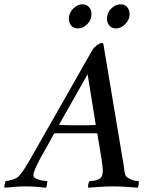

<svg xmlns="http://www.w3.org/2000/svg" viewBox="-78 -868 698 892"><path d="M329 -523 196 -288H198Q200 -287 202 -287Q206 -287 216.5 -287Q227 -287 238.5 -286.5Q250 -286 260.5 -286Q271 -286 276 -286Q292 -286 318.5 -286Q345 -286 361 -287Q363 -287 364 -288H367ZM352 -637Q359 -648 372.5 -658Q386 -668 393 -668Q399 -668 402 -665L491 -133Q496 -107 498 -88.5Q500 -70 502 -63Q504 -51 513.5 -44Q523 -37 533.5 -33Q544 -29 553.5 -28Q563 -27 566 -27Q568 -22 566 -10Q564 2 562 4Q534 2 506.5 0Q479 -2 448 -2Q415 -2 389 0Q363 2 332 4Q331 2 331 -2.5Q331 -7 332 -12Q333 -17 335 -21.5Q337 -26 339 -27Q362 -27 378 -34Q394 -41 397 -55Q399 -62 399.5 -73Q400 -84 398 -96Q398 -100 394.5 -124Q391 -148 386 -176Q380 -208 374 -248L371 -249H366H318H276H181Q179 -249 176.5 -248.5Q174 -248 173 -247Q164 -230 154 -212Q144 -194 135 -178Q126 -162 118.5 -149Q111 -136 107 -128Q94 -103 85.5 -83.5Q77 -64 77 -54Q77 -45 86 -40Q95 -35 106.5 -32Q118 -29 128 -28Q138 -27 141 -27Q142 -26 141.5 -21.5Q141 -17 140.5 -12Q140 -7 138.5 -2.5Q137 2 136 4Q123 3 112.5 2Q102 1 91.5 0Q81 -1 69.5 -1.5Q58 -2 43 -2Q27 -2 15 -1.5Q3 -1 -8 0Q-19 1 -30.5 2Q-42 3 -57 4Q-59 2 -56.5 -10Q-54 -22 -52 -27Q-48 -27 -39.5 -28.5Q-31 -30 -21.5 -33Q-12 -36 -3 -40.5Q6 -45 10 -50Q27 -70 40.5 -91.5Q54 -113 68 -138ZM419 -781Q419 -809 439 -828.5Q459 -848 482 -848Q501 -848 512.5 -835Q524 -822 524 -803Q524 -789 518.5 -777Q513 -765 504 -756Q495 -747 484 -741.5Q473 -736 461 -736Q442 -736 430.5 -749Q419 -762 419 -781ZM242 -781Q242 -795 247.5 -807Q253 -819 262 -828Q271 -837 282 -842.5Q293 -848 305 -848Q324 -848 335.5 -835Q347 -822 347 -803Q347 -775 327 -755.5Q307 -736 284 -736Q264 -736 253 -749Q242 -762 242 -781Z"/></svg>

Font: Vermiglione Medium
Style: Italic
Weight: 500
Italic angle: -11°
Version: Version 1.000